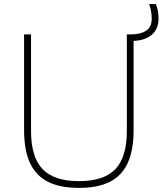

<svg xmlns="http://www.w3.org/2000/svg" viewBox="-20 -908 794 937"><path d="M365.5 9Q274 9 214.8 -20.5Q155.5 -50 126.5 -112.5Q97.5 -175 97.5 -274V-740H131.5V-269Q131.5 -141 188 -82.5Q244.5 -24 365.5 -24Q486.5 -24 542.8 -82.5Q599 -141 599 -269V-740H616Q665.5 -740 693 -758.2Q720.5 -776.5 720.5 -817Q720.5 -838 717 -854.5Q713.5 -871 708 -888H741Q747.5 -871 750.5 -854.8Q753.5 -838.5 753.5 -816Q753.5 -767 721.5 -739Q689.5 -711 632 -708.5V-274Q632 -175 603.2 -112.5Q574.5 -50 515.5 -20.5Q456.5 9 365.5 9Z"/></svg>

Font: Encode Sans SC SemiExpanded Thin
Style: Regular
Weight: 250
Width: 6
Designer: Multiple Designers
Foundry: Impallari Type
Version: Version 3.002